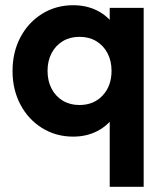

<svg xmlns="http://www.w3.org/2000/svg" viewBox="-20 -513 628 735"><path d="M260 10Q194 10 141 -23Q88 -56 58 -113Q28 -170 28 -241Q28 -313 58 -370Q88 -427 141 -460Q194 -493 260 -493Q312 -493 353 -472Q394 -451 418.5 -413.5Q443 -376 445 -329V-155Q443 -107 418.5 -70Q394 -33 353 -11.5Q312 10 260 10ZM284 -111Q339 -111 373 -147.5Q407 -184 407 -242Q407 -280 391.5 -309.5Q376 -339 348.5 -355.5Q321 -372 284 -372Q248 -372 220.5 -355.5Q193 -339 177.5 -309.5Q162 -280 162 -242Q162 -203 177.5 -173.5Q193 -144 220.5 -127.5Q248 -111 284 -111ZM400 202V-122L421 -239L400 -356V-483H530V202Z"/></svg>

Font: Outfit Thin SemiBold
Style: Regular
Weight: 600
Version: Version 1.100;gftools[0.9.27]